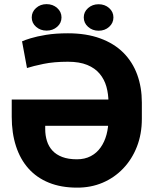

<svg xmlns="http://www.w3.org/2000/svg" viewBox="-20 -879 737 910"><path d="M301.8 -721.2Q389.2 -721.2 455.1 -697Q521 -672.9 564.7 -629.2Q608.4 -585.4 630.4 -525.1Q652.3 -464.8 652.3 -393.1V-315.4Q652.3 -243.7 628.9 -183.8Q605.5 -124 563.7 -80.3Q522 -36.6 466.1 -12.9Q410.2 10.7 344.7 10.3Q269.5 10.3 211.7 -13.2Q153.8 -36.6 114.7 -80.6Q75.7 -124.5 55.7 -186.5Q35.6 -248.5 35.6 -325.2V-407.2H533.2V-282.7H194.3V-267.1Q194.3 -237.3 202.4 -211.2Q210.4 -185.1 228.3 -165.5Q246.1 -146 274.9 -135Q303.7 -124 344.7 -124Q381.8 -124 410.2 -138.9Q438.5 -153.8 457 -180.2Q475.6 -206.5 484.9 -241.2Q494.1 -275.9 494.1 -315.4V-393.1Q494.1 -433.1 484.4 -468Q474.6 -502.9 452.4 -529.5Q430.2 -556.2 393.3 -571.3Q356.4 -586.4 301.8 -586.4Q235.8 -586.4 186.3 -576.2Q136.7 -565.9 107.9 -556.6L84.5 -683.1Q95.7 -688.5 124.8 -697.5Q153.8 -706.5 198.5 -713.9Q243.2 -721.2 301.8 -721.2ZM130.4 -796.4Q130.4 -822.8 150.9 -841.1Q171.4 -859.4 200.7 -859.4Q230.5 -859.4 251 -841.1Q271.5 -822.8 271.5 -796.4Q271.5 -770 251 -752Q230.5 -733.9 200.7 -733.9Q171.4 -733.9 150.9 -752Q130.4 -770 130.4 -796.4ZM377 -796.4Q377 -822.8 397.5 -840.8Q418 -858.9 447.3 -858.9Q477.1 -858.9 497.3 -840.8Q517.6 -822.8 517.6 -796.4Q517.6 -770 497.3 -751.7Q477.1 -733.4 447.3 -733.4Q418 -733.4 397.5 -751.7Q377 -770 377 -796.4Z"/></svg>

Font: Roboto ExtraBold
Style: Regular
Weight: 800
Designer: Christian Robertson
Foundry: Google
Version: Version 3.009; 2024